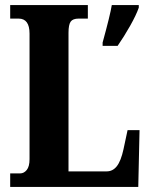

<svg xmlns="http://www.w3.org/2000/svg" viewBox="-20 -734 591 754"><path d="M20 -53H59Q74 -53 85 -66.5Q96 -80 96 -109V-602Q96 -661 53 -661H20V-714H325V-661H289Q266 -661 257.5 -649Q249 -637 249 -605V-61H399Q423 -61 439 -81.5Q455 -102 465 -148L481 -223H528L523 0H20ZM383 -567Q413 -676 419 -714H525V-704Q515 -675 491 -632.5Q467 -590 442 -554H383Z"/></svg>

Font: Noto Serif CondExtraBold
Style: Regular
Weight: 800
Width: 3
Designer: Monotype Design Team
Foundry: Monotype Imaging Inc.
Version: Version 1.001